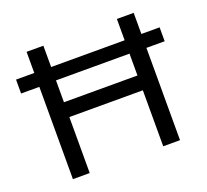

<svg xmlns="http://www.w3.org/2000/svg" viewBox="-121 -852 1075 999"><g transform="rotate(-20 416.5 -352.5)"><path d="M120 0V-511H19V-588H120V-705H213V-587H620V-705H713V-588H814V-511H713V0H620V-310H213V0ZM213 -392H620V-513H213Z"/></g></svg>

Font: Nunito Sans 6pt
Style: Regular
Weight: 400
Version: Version 3.101;gftools[0.9.27]